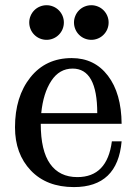

<svg xmlns="http://www.w3.org/2000/svg" viewBox="-20 -723 544 750"><path d="M268.6 7.8Q162.1 7.8 100.3 -57.1Q38.6 -122.1 38.6 -225.6Q38.6 -345.2 98.6 -420.7Q158.7 -496.1 260.3 -496.1Q349.1 -496.1 401.6 -427.2Q454.1 -358.4 455.1 -239.3H139.2Q139.2 -134.3 175.8 -82.8Q212.4 -31.2 282.2 -31.2Q398.9 -31.2 417 -170.9H455.1Q439.5 7.8 268.6 7.8ZM359.9 -281.2Q359.9 -455.1 263.7 -455.1Q211.9 -455.1 180.4 -407.2Q148.9 -359.4 141.1 -281.2ZM336.9 -567.4Q323.2 -567.4 310.8 -572.5Q298.3 -577.6 288.8 -587.2Q279.3 -596.7 274.2 -609.1Q269 -621.6 269 -635.3Q269 -648.4 274.2 -660.9Q279.3 -673.3 288.8 -682.9Q298.3 -692.4 310.8 -697.5Q323.2 -702.6 336.9 -702.6Q350.1 -702.6 362.5 -697.5Q375 -692.4 384.5 -682.9Q394 -673.3 399.2 -660.9Q404.3 -648.4 404.3 -635.3Q404.3 -621.6 399.2 -609.1Q394 -596.7 384.5 -587.2Q375 -577.6 362.5 -572.5Q350.1 -567.4 336.9 -567.4ZM162.1 -567.4Q148.4 -567.4 136 -572.5Q123.5 -577.6 114 -587.2Q104.5 -596.7 99.4 -609.1Q94.2 -621.6 94.2 -635.3Q94.2 -648.4 99.4 -660.9Q104.5 -673.3 114 -682.9Q123.5 -692.4 136 -697.5Q148.4 -702.6 162.1 -702.6Q175.3 -702.6 187.7 -697.5Q200.2 -692.4 209.7 -682.9Q219.2 -673.3 224.4 -660.9Q229.5 -648.4 229.5 -635.3Q229.5 -621.6 224.4 -609.1Q219.2 -596.7 209.7 -587.2Q200.2 -577.6 187.7 -572.5Q175.3 -567.4 162.1 -567.4Z"/></svg>

Font: Munson
Style: Regular
Weight: 400
Designer: Paul James MIller
Foundry: High-Logic / Made with FontCreator
Version: Version 2.10;May 5, 2019;FontCreator 11.5.0.2430 64-bit